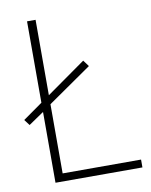

<svg xmlns="http://www.w3.org/2000/svg" viewBox="-80 -760 646 820"><g transform="rotate(-10 242.5 -350.0)"><path d="M471 0H94V-307L28 -262L9 -287L94 -347V-700H131V-373L301 -493L321 -466L131 -334V-34H471Z"/></g></svg>

Font: Storia Sans Thin
Style: Regular
Weight: 100
Designer: Accademia di Belle Arti di Urbino and others
Foundry: Accademia di Belle Arti di Urbino and others.
Version: Version 60.001;May 25, 2020;FontCreator 12.0.0.2522 64-bit